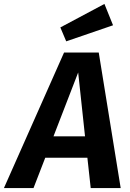

<svg xmlns="http://www.w3.org/2000/svg" viewBox="-67 -960 664 980"><path d="M379 -155H164L104 0H-47L260 -692H437L549 0H396ZM367 -264 332 -590 206 -264ZM510 -831 271 -749 241 -820 466 -940Z"/></svg>

Font: Fira Sans SemiBold
Style: Italic
Weight: 600
Italic angle: -8°
Designer: bBox Type GmbH & Carrois Corporate GbR & Edenspiekermann AG
Foundry: bBox Type GmbH & Carrois Corporate GbR & Edenspiekermann AG
Version: Version 4.301